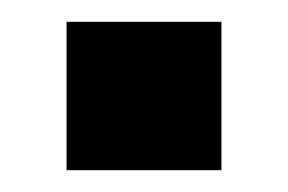

<svg xmlns="http://www.w3.org/2000/svg" viewBox="-20 -156 264 176"><path d="M41 0V-136H183V0Z"/></svg>

Font: Host Grotesk Light Medium
Style: Regular
Weight: 500
Version: Version 1.003